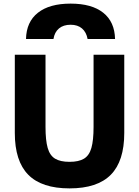

<svg xmlns="http://www.w3.org/2000/svg" viewBox="-20 -1033 770 1063"><path d="M371 -1013Q488 -1013 551.5 -962.5Q615 -912 617 -817H465Q458 -855 434 -875.5Q410 -896 371 -896Q331 -896 306.5 -875.5Q282 -855 276 -817H124Q126 -912 190 -962.5Q254 -1013 371 -1013ZM365 10Q211 10 136.5 -65.5Q62 -141 62 -297V-730H232V-330Q232 -256 244 -214Q256 -172 285 -154.5Q314 -137 365 -137Q416 -137 445 -154.5Q474 -172 486 -214Q498 -256 498 -330V-730H668V-297Q668 -141 593.5 -65.5Q519 10 365 10Z"/></svg>

Font: M PLUS 2 ExtraBold
Style: Regular
Weight: 800
Version: Version 1.001